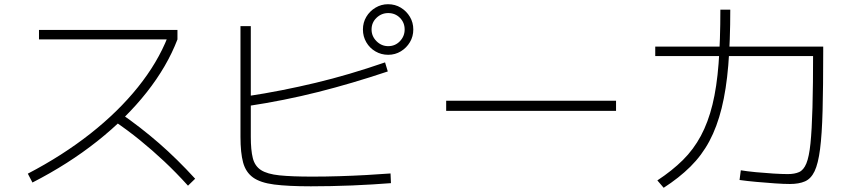

<svg xmlns="http://www.w3.org/2000/svg" viewBox="-20 -862 4040 911"><path d="M112 -38Q277 -124 409 -228Q541 -332 634.5 -448.5Q728 -565 776 -687L788 -675H165V-720H822V-675Q773 -547 676 -424Q579 -301 441.5 -192Q304 -83 134 4ZM872 19Q815 -44 759 -96.5Q703 -149 644 -197Q585 -245 517 -291L548 -327Q649 -257 734.5 -182.5Q820 -108 906 -14Z M1455 22Q1347 22 1281 13.5Q1215 5 1180.5 -20Q1146 -45 1133.5 -91Q1121 -137 1121 -213V-738H1170V-213Q1170 -150 1179.5 -112Q1189 -74 1218.5 -55Q1248 -36 1306 -30Q1364 -24 1462 -24Q1524 -24 1589.5 -26Q1655 -28 1718 -31.5Q1781 -35 1833 -39L1835 7Q1795 10 1748 13Q1701 16 1650.5 18Q1600 20 1550 21Q1500 22 1455 22ZM1150 -405Q1236 -418 1317 -434Q1398 -450 1477.5 -469Q1557 -488 1638.5 -512Q1720 -536 1807 -566L1820 -523Q1650 -466 1489.5 -425.5Q1329 -385 1157 -359ZM1822 -602Q1789 -602 1761.5 -618Q1734 -634 1718 -661.5Q1702 -689 1702 -722Q1702 -755 1718 -782Q1734 -809 1761.5 -825.5Q1789 -842 1821 -842Q1855 -842 1882 -825.5Q1909 -809 1925 -782Q1941 -755 1941 -722Q1941 -689 1925 -662Q1909 -635 1882 -618.5Q1855 -602 1822 -602ZM1822 -643Q1855 -643 1877.5 -666.5Q1900 -690 1900 -722Q1900 -755 1877.5 -777.5Q1855 -800 1822 -800Q1790 -800 1766.5 -777.5Q1743 -755 1743 -722Q1743 -690 1766.5 -666.5Q1790 -643 1822 -643Z M2097 -336V-384H2903V-336Z M3728 11Q3699 11 3656 8Q3613 5 3568.5 1Q3524 -3 3489 -8L3495 -54Q3525 -49 3567 -45Q3609 -41 3650 -38.5Q3691 -36 3718 -36Q3750 -36 3771.5 -45.5Q3793 -55 3806 -86.5Q3819 -118 3825.5 -181.5Q3832 -245 3835 -352Q3838 -459 3838 -621L3862 -596H3089V-641H3886V-618Q3886 -450 3883 -337Q3880 -224 3871 -154.5Q3862 -85 3845 -49.5Q3828 -14 3799.5 -1.5Q3771 11 3728 11ZM3099 -6Q3169 -52 3220 -102.5Q3271 -153 3305.5 -217.5Q3340 -282 3360.5 -365.5Q3381 -449 3389.5 -560Q3398 -671 3398 -816H3445Q3445 -667 3435.5 -552Q3426 -437 3404 -348.5Q3382 -260 3346 -192.5Q3310 -125 3256 -71.5Q3202 -18 3129 29Z"/></svg>

Font: M PLUS 2 Light
Style: Regular
Weight: 300
Designer: Coji Morishita
Foundry: UNDERFOREST DESIGN
Version: Version 1.001